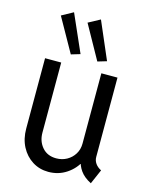

<svg xmlns="http://www.w3.org/2000/svg" viewBox="-118 -858 740 943"><g transform="rotate(15 252.0 -387.0)"><path d="M219.7 7.8Q174.8 7.8 138.7 -14.9Q102.5 -37.6 81.5 -77.6Q60.5 -117.7 60.5 -169.9V-527.3H142.6V-170.9Q142.6 -127 168.7 -96.7Q194.8 -66.4 240.2 -66.4Q269.5 -66.4 293.7 -79.8Q317.9 -93.3 332.3 -116.7Q346.7 -140.1 346.7 -169.9V-527.3H428.7V-124Q428.7 -106 439 -91.1Q449.2 -76.2 468.8 -66.4L436.5 7.8Q399.4 -11.2 381.1 -37.4Q362.8 -63.5 360.4 -89.8L377.9 -70.3H343.8L373 -88.9Q352.5 -46.4 311.8 -19.3Q271 7.8 219.7 7.8ZM177.7 -578.1 81.1 -750 139.6 -782.2 223.6 -591.8ZM312.5 -578.1 216.8 -750 276.4 -782.2 358.4 -591.8Z"/></g></svg>

Font: Reddit Sans Condensed
Style: Regular
Weight: 400
Designer: Stephen Hutchings
Foundry: Reddit
Version: Version 1.014